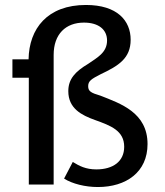

<svg xmlns="http://www.w3.org/2000/svg" viewBox="-20 -743 665 773"><path d="M326 -723C171 -723 97 -628 95 -504H30V-430H96V0H196V-522C196 -606 245 -652 318 -652C378 -652 411 -623 411 -580C411 -531 371 -511 335 -486C283 -455 255 -425 255 -376C255 -306 309 -279 362 -260C426 -237 480 -217 480 -152C480 -93 435 -61 368 -61C325 -61 299 -75 273 -91L238 -24C271 -3 323 10 374 10C488 10 574 -50 574 -163C574 -290 465 -326 384 -358C347 -369 335 -375 335 -396C335 -417 348 -425 385 -444C457 -478 506 -508 506 -583C506 -660 452 -723 326 -723Z"/></svg>

Font: United Sans Medium
Style: Regular
Weight: 500
Designer: Pablo Impallari, Rodrigo Fuenzalida (Modified by Dan O. Williams)
Version: Version 1.000;PS 001.000;hotconv 1.0.88;makeotf.lib2.5.64775